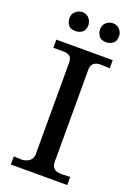

<svg xmlns="http://www.w3.org/2000/svg" viewBox="-169 -977 737 1043"><g transform="rotate(20 199.0 -455.5)"><path d="M240 -856Q240 -882 257.5 -896.5Q275 -911 295 -911Q321 -911 335.5 -893.5Q350 -876 350 -856Q350 -825 332 -813Q314 -801 295 -801Q264 -801 252 -819Q240 -837 240 -856ZM118 -801Q86 -801 74.5 -819Q63 -837 63 -856Q63 -882 80.5 -896.5Q98 -911 118 -911Q152 -911 167 -880L173 -861V-856Q173 -825 155 -813Q137 -801 118 -801ZM144 -627Q144 -651 133.5 -663Q123 -675 90 -675H36V-722H362V-675L310 -677H309Q255 -677 255 -627V-95Q255 -45 311 -45L361 -47H362V0H36V-47L86 -45H87Q140 -53 144 -95Z"/></g></svg>

Font: cwTeXMing
Style: Medium
Weight: 500
Version: Version 1.17